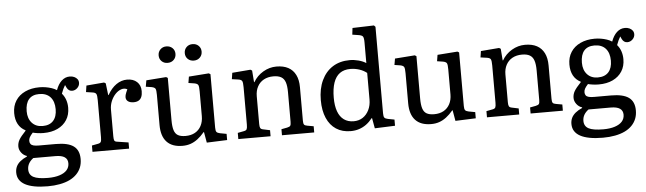

<svg xmlns="http://www.w3.org/2000/svg" viewBox="-56 -994 4882 1451"><g transform="rotate(-5 2385.0 -268.0)"><path d="M253.9 230Q196.8 230 153.8 221.9Q110.8 213.9 82.5 198.5Q54.2 183.1 39.6 160.2Q24.9 137.2 24.9 106Q24.9 81.1 34.4 60.5Q43.9 40 64.5 22.9Q85 5.9 116.2 -7.8V-12.2Q91.3 -20 74.7 -42Q58.1 -64 58.1 -88.9Q58.1 -115.7 71.5 -139.4Q85 -163.1 123 -203.1V-206.1Q85.9 -225.1 67.4 -259.5Q48.8 -293.9 48.8 -342.8Q48.8 -397 74.5 -437Q100.1 -477.1 147 -499Q193.8 -521 255.9 -521Q279.8 -521 303 -517.1Q326.2 -513.2 347.7 -506.1Q369.1 -499 386.2 -487.8Q402.3 -532.7 429.2 -557.4Q456.1 -582 490.2 -582Q510.3 -582 525.1 -575Q540 -567.9 548.6 -556.4Q557.1 -544.9 557.1 -528.8Q557.1 -506.8 540 -490Q522.9 -473.1 500 -473.1Q486.8 -473.1 476.8 -480Q466.8 -486.8 460 -500L450.2 -521Q441.4 -506.8 434.8 -492.4Q428.2 -478 420.9 -458Q439.9 -436 449.5 -408Q459 -379.9 459 -348.1Q459 -294.9 434.1 -255.9Q409.2 -216.8 364 -195.3Q318.8 -173.8 256.8 -173.8Q234.9 -173.8 211.4 -177Q188 -180.2 175.8 -184.1Q157.7 -164.1 150.9 -151.1Q144 -138.2 144 -124Q144 -109.9 151.1 -100.3Q158.2 -90.8 173.6 -86.9Q189 -83 213.9 -83H341.8Q433.6 -83 476.3 -52Q519 -21 519 45.9Q519 81.1 507.6 109.6Q496.1 138.2 474.1 160.6Q452.1 183.1 420.2 198.5Q388.2 213.9 345.9 221.9Q303.7 230 253.9 230ZM262.2 167Q313 167 349.6 155Q386.2 143.1 405 121.6Q423.8 100.1 423.8 69.8Q423.8 39.1 400.9 23.4Q377.9 7.8 331.1 7.8H163.1Q140.1 24.9 128.7 45.4Q117.2 65.9 117.2 90.8Q117.2 130.9 150.6 148.9Q184.1 167 262.2 167ZM254.9 -227.1Q308.1 -227.1 335.9 -258.1Q363.8 -289.1 363.8 -345.2Q363.8 -404.3 334 -437.3Q304.2 -470.2 249 -470.2Q197.3 -470.2 170.7 -439.2Q144 -408.2 144 -348.1Q144 -293 174.1 -260Q204.1 -227.1 254.9 -227.1Z M612.8 0V-47.9L660.6 -57.1Q676.8 -60.1 681.6 -69.6Q686.5 -79.1 686.5 -105V-384.8Q686.5 -419.9 680.7 -431.9Q674.8 -443.8 652.8 -446.8L603.5 -454.1L610.8 -502.9L745.6 -514.2L757.8 -506.8L768.6 -417H771.5Q800.3 -467.8 838.4 -494.4Q876.5 -521 920.4 -521Q967.3 -521 995.4 -495.1Q1023.4 -469.2 1023.4 -424.8Q1023.4 -398.9 1016.1 -381.3Q1008.8 -363.8 993.7 -355Q978.5 -346.2 956.5 -346.2Q928.7 -346.2 913.1 -357.7Q897.5 -369.1 897.5 -390.1Q897.5 -397.9 899.7 -406Q901.9 -414.1 906.2 -424.6Q910.6 -435.1 916.5 -448.2Q894.5 -459.5 870.6 -451.7Q846.7 -443.8 826.2 -422.4Q805.7 -400.9 792.7 -370.4Q779.8 -339.8 779.8 -306.2V-103Q779.8 -79.1 784.2 -70.6Q788.6 -62 804.7 -60.1L890.6 -46.9V0Z M1295.4 14.2Q1216.3 14.2 1175.8 -29.5Q1135.3 -73.2 1135.3 -157.2V-386.2Q1135.3 -422.4 1129.2 -433.1Q1123 -443.8 1101.1 -448.2L1057.1 -455.1L1065.4 -502.9L1216.3 -514.2L1228.5 -506.8V-186Q1228.5 -138.2 1237.3 -110.1Q1246.1 -82 1267.1 -70.1Q1288.1 -58.1 1324.2 -58.1Q1366.2 -58.1 1396.2 -75Q1426.3 -91.8 1442.9 -123.3Q1459.5 -154.8 1459.5 -196.8V-386.2Q1459.5 -421.4 1453.9 -432.6Q1448.2 -443.8 1425.3 -448.2L1380.4 -455.1L1388.2 -502.9L1540 -514.2L1552.2 -506.8V-101.1Q1552.2 -77.1 1558.8 -68.6Q1565.4 -60.1 1584.5 -56.2L1634.3 -46.9V0L1479.5 5.9L1465.3 -75.2H1462.4Q1436.5 -44.4 1410.4 -24.7Q1384.3 -4.9 1356.4 4.6Q1328.6 14.2 1295.4 14.2ZM1436.5 -620.1Q1408.7 -620.1 1390.6 -637.5Q1372.6 -654.8 1372.6 -682.1Q1372.6 -709 1390.4 -727.1Q1408.2 -745.1 1436.5 -745.1Q1464.4 -745.1 1482.4 -727.5Q1500.5 -710 1500.5 -683.1Q1500.5 -656.2 1482.4 -638.2Q1464.4 -620.1 1436.5 -620.1ZM1237.3 -620.1Q1210.4 -620.1 1192.4 -637.5Q1174.3 -654.8 1174.3 -682.1Q1174.3 -709 1192.4 -727.1Q1210.4 -745.1 1237.3 -745.1Q1266.1 -745.1 1284.2 -727.5Q1302.2 -710 1302.2 -683.1Q1302.2 -656.2 1284.2 -638.2Q1266.1 -620.1 1237.3 -620.1Z M1719.2 0V-46.9L1767.1 -56.2Q1783.2 -59.1 1788.1 -68.6Q1793 -78.1 1793 -104V-386.2Q1793 -422.4 1787.1 -433.6Q1781.2 -444.8 1759.3 -448.2L1710 -455.1L1717.3 -502.9L1856 -514.2L1868.2 -506.8L1875 -418H1877.9Q1904.8 -464.8 1952.4 -492.9Q2000 -521 2053.2 -521Q2106.4 -521 2142.8 -501.5Q2179.2 -481.9 2198.2 -443.8Q2217.3 -405.8 2217.3 -350.1V-96.2Q2217.3 -74.2 2223.1 -66.2Q2229 -58.1 2248 -55.2L2294.9 -46.9V0H2050.3V-45.9L2094.2 -54.2Q2113.3 -58.1 2118.7 -66.2Q2124 -74.2 2124 -96.2V-320.8Q2124 -367.7 2114.5 -395.8Q2105 -423.8 2083 -436.5Q2061 -449.2 2023.9 -449.2Q1981.9 -449.2 1950.9 -432.1Q1919.9 -415 1903.1 -383.5Q1886.2 -352.1 1886.2 -310.1V-100.1Q1886.2 -78.1 1891.1 -69.1Q1896 -60.1 1911.1 -57.1L1963.9 -45.9V0Z M2570.8 14.2Q2506.8 14.2 2460.9 -15.9Q2415 -45.9 2390.4 -102.5Q2365.7 -159.2 2365.7 -237.8Q2365.7 -324.7 2395.8 -388.4Q2425.8 -452.1 2480.2 -486.6Q2534.7 -521 2609.9 -521Q2643.1 -521 2676.5 -512Q2710 -502.9 2732.9 -487.8V-644Q2732.9 -679.2 2725.3 -689.7Q2717.8 -700.2 2689.9 -704.1L2646 -710.9L2651.9 -761.2L2814.9 -766.1L2825.7 -754.9V-98.1Q2825.7 -74.2 2832.3 -65.7Q2838.9 -57.1 2858.9 -53.2L2907.7 -43.9V2.9L2753.9 8.8L2739.7 -69.8H2736.8Q2714.8 -42 2689.5 -23.4Q2664.1 -4.9 2634.5 4.6Q2605 14.2 2570.8 14.2ZM2599.6 -58.1Q2639.6 -58.1 2669.2 -77.6Q2698.7 -97.2 2715.8 -132.1Q2732.9 -167 2732.9 -211.9V-413.1Q2708 -433.1 2675.5 -443.6Q2643.1 -454.1 2607.9 -454.1Q2560.1 -454.1 2528.3 -431.2Q2496.6 -408.2 2480.7 -362.1Q2464.8 -315.9 2464.8 -248Q2464.8 -187 2480.2 -144.5Q2495.6 -102.1 2526.1 -80.1Q2556.6 -58.1 2599.6 -58.1Z M3181.6 14.2Q3102.5 14.2 3062 -29.5Q3021.5 -73.2 3021.5 -157.2V-386.2Q3021.5 -422.4 3015.4 -433.1Q3009.3 -443.8 2987.3 -448.2L2943.4 -455.1L2951.7 -502.9L3102.5 -514.2L3114.7 -506.8V-186Q3114.7 -138.2 3123.5 -110.1Q3132.3 -82 3153.3 -70.1Q3174.3 -58.1 3210.4 -58.1Q3252.4 -58.1 3282.5 -75Q3312.5 -91.8 3329.1 -123.3Q3345.7 -154.8 3345.7 -196.8V-386.2Q3345.7 -421.4 3340.1 -432.6Q3334.5 -443.8 3311.5 -448.2L3266.6 -455.1L3274.4 -502.9L3426.3 -514.2L3438.5 -506.8V-101.1Q3438.5 -77.1 3445.1 -68.6Q3451.7 -60.1 3470.7 -56.2L3520.5 -46.9V0L3365.7 5.9L3351.6 -75.2H3348.6Q3322.8 -44.4 3296.6 -24.7Q3270.5 -4.9 3242.7 4.6Q3214.8 14.2 3181.6 14.2Z M3605.5 0V-46.9L3653.3 -56.2Q3669.4 -59.1 3674.3 -68.6Q3679.2 -78.1 3679.2 -104V-386.2Q3679.2 -422.4 3673.3 -433.6Q3667.5 -444.8 3645.5 -448.2L3596.2 -455.1L3603.5 -502.9L3742.2 -514.2L3754.4 -506.8L3761.2 -418H3764.2Q3791 -464.8 3838.6 -492.9Q3886.2 -521 3939.5 -521Q3992.7 -521 4029.1 -501.5Q4065.4 -481.9 4084.5 -443.8Q4103.5 -405.8 4103.5 -350.1V-96.2Q4103.5 -74.2 4109.4 -66.2Q4115.2 -58.1 4134.3 -55.2L4181.2 -46.9V0H3936.5V-45.9L3980.5 -54.2Q3999.5 -58.1 4004.9 -66.2Q4010.3 -74.2 4010.3 -96.2V-320.8Q4010.3 -367.7 4000.7 -395.8Q3991.2 -423.8 3969.2 -436.5Q3947.3 -449.2 3910.2 -449.2Q3868.2 -449.2 3837.2 -432.1Q3806.2 -415 3789.3 -383.5Q3772.5 -352.1 3772.5 -310.1V-100.1Q3772.5 -78.1 3777.3 -69.1Q3782.2 -60.1 3797.4 -57.1L3850.1 -45.9V0Z M4465.8 230Q4408.7 230 4365.7 221.9Q4322.8 213.9 4294.4 198.5Q4266.1 183.1 4251.5 160.2Q4236.8 137.2 4236.8 106Q4236.8 81.1 4246.3 60.5Q4255.9 40 4276.4 22.9Q4296.9 5.9 4328.1 -7.8V-12.2Q4303.2 -20 4286.6 -42Q4270 -64 4270 -88.9Q4270 -115.7 4283.4 -139.4Q4296.9 -163.1 4335 -203.1V-206.1Q4297.9 -225.1 4279.3 -259.5Q4260.7 -293.9 4260.7 -342.8Q4260.7 -397 4286.4 -437Q4312 -477.1 4358.9 -499Q4405.8 -521 4467.8 -521Q4491.7 -521 4514.9 -517.1Q4538.1 -513.2 4559.6 -506.1Q4581.1 -499 4598.1 -487.8Q4614.3 -532.7 4641.1 -557.4Q4668 -582 4702.1 -582Q4722.2 -582 4737.1 -575Q4752 -567.9 4760.5 -556.4Q4769 -544.9 4769 -528.8Q4769 -506.8 4752 -490Q4734.9 -473.1 4711.9 -473.1Q4698.7 -473.1 4688.7 -480Q4678.7 -486.8 4671.9 -500L4662.1 -521Q4653.3 -506.8 4646.7 -492.4Q4640.1 -478 4632.8 -458Q4651.9 -436 4661.4 -408Q4670.9 -379.9 4670.9 -348.1Q4670.9 -294.9 4646 -255.9Q4621.1 -216.8 4575.9 -195.3Q4530.8 -173.8 4468.8 -173.8Q4446.8 -173.8 4423.3 -177Q4399.9 -180.2 4387.7 -184.1Q4369.6 -164.1 4362.8 -151.1Q4356 -138.2 4356 -124Q4356 -109.9 4363 -100.3Q4370.1 -90.8 4385.5 -86.9Q4400.9 -83 4425.8 -83H4553.7Q4645.5 -83 4688.2 -52Q4731 -21 4731 45.9Q4731 81.1 4719.5 109.6Q4708 138.2 4686 160.6Q4664.1 183.1 4632.1 198.5Q4600.1 213.9 4557.9 221.9Q4515.6 230 4465.8 230ZM4474.1 167Q4524.9 167 4561.5 155Q4598.1 143.1 4616.9 121.6Q4635.7 100.1 4635.7 69.8Q4635.7 39.1 4612.8 23.4Q4589.8 7.8 4543 7.8H4375Q4352.1 24.9 4340.6 45.4Q4329.1 65.9 4329.1 90.8Q4329.1 130.9 4362.5 148.9Q4396 167 4474.1 167ZM4466.8 -227.1Q4520 -227.1 4547.9 -258.1Q4575.7 -289.1 4575.7 -345.2Q4575.7 -404.3 4545.9 -437.3Q4516.1 -470.2 4460.9 -470.2Q4409.2 -470.2 4382.6 -439.2Q4356 -408.2 4356 -348.1Q4356 -293 4386 -260Q4416 -227.1 4466.8 -227.1Z"/></g></svg>

Font: Literata
Style: Regular
Weight: 400
Designer: Latin by Veronika Burian and Jose Scaglione. Greek by Irene Vlachou. Cyrillic by Vera Evstafieva.
Foundry: TypeTogether
Version: Version 3.002